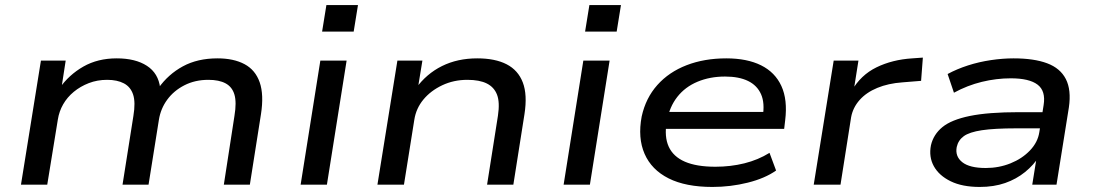

<svg xmlns="http://www.w3.org/2000/svg" viewBox="-20 -731 4339 760"><path d="M63 0 142 -491H240L223 -381H215Q253 -435 310 -467.5Q367 -500 442 -500Q516 -500 561.5 -470.5Q607 -441 614 -383L607 -382Q646 -437 704 -468.5Q762 -500 841 -500Q905 -500 948 -477Q991 -454 1008 -405Q1025 -356 1013 -279L969 0H866L908 -272Q917 -326 908 -356.5Q899 -387 873 -401Q847 -415 805 -415Q752 -415 710 -393.5Q668 -372 642 -336.5Q616 -301 609 -257L568 0H465L508 -272Q517 -326 507 -356.5Q497 -387 470.5 -401Q444 -415 404 -415Q365 -415 331.5 -402Q298 -389 272 -367.5Q246 -346 230 -318Q214 -290 209 -258L167 0Z M1255 -606 1272 -711H1397L1380 -606ZM1170 0 1248 -491H1352L1274 0Z M1474 0 1553 -491H1652L1634 -381H1626Q1668 -439 1729.5 -469.5Q1791 -500 1869 -500Q1940 -500 1985.5 -476.5Q2031 -453 2049.5 -404.5Q2068 -356 2056 -279L2012 0H1908L1951 -273Q1959 -326 1947.5 -356Q1936 -386 1907 -400.5Q1878 -415 1830 -415Q1776 -415 1730.5 -393.5Q1685 -372 1656 -337Q1627 -302 1620 -257L1579 0Z M2296 -606 2313 -711H2438L2421 -606ZM2211 0 2289 -491H2393L2315 0Z M2800 9Q2694 9 2626.5 -25Q2559 -59 2531.5 -122Q2504 -185 2520 -270Q2536 -343 2582 -394.5Q2628 -446 2698 -473Q2768 -500 2855 -500Q2937 -500 2992.5 -472.5Q3048 -445 3073 -390.5Q3098 -336 3088 -255L3084 -221H2593L2602 -288H3025L2999 -269Q3008 -323 2992.5 -358Q2977 -393 2941 -410.5Q2905 -428 2850 -428Q2790 -428 2741 -407.5Q2692 -387 2661 -347.5Q2630 -308 2620 -252L2619 -248Q2609 -190 2627 -150.5Q2645 -111 2691 -91Q2737 -71 2812 -71Q2872 -71 2926.5 -84.5Q2981 -98 3026 -126L3052 -56Q3008 -25 2940 -8Q2872 9 2800 9Z M3201 0 3280 -491H3378L3359 -371H3351Q3387 -434 3449.5 -464.5Q3512 -495 3591 -500L3633 -503L3626 -411L3552 -405Q3496 -401 3452.5 -383Q3409 -365 3382.5 -335Q3356 -305 3349 -267L3307 0Z M3858 9Q3789 9 3743 -13.5Q3697 -36 3676.5 -73Q3656 -110 3665 -156Q3675 -199 3710.5 -228Q3746 -257 3819 -272Q3892 -287 4014 -287H4125L4115 -223H4003Q3916 -223 3866.5 -215.5Q3817 -208 3795 -192Q3773 -176 3767 -149Q3760 -112 3789 -89Q3818 -66 3882 -66Q3934 -66 3980 -84.5Q4026 -103 4057 -135.5Q4088 -168 4094 -208L4111 -315Q4120 -371 4087 -396Q4054 -421 3981 -421Q3924 -421 3866.5 -407Q3809 -393 3756 -364L3731 -438Q3768 -458 3811.5 -472Q3855 -486 3902 -493Q3949 -500 3992 -500Q4073 -500 4125 -480.5Q4177 -461 4199 -418Q4221 -375 4211 -306L4162 0H4066L4084 -112L4094 -113Q4072 -78 4037.5 -50Q4003 -22 3958.5 -6.5Q3914 9 3858 9Z"/></svg>

Font: Nunito Sans 10pt Expanded Medium
Style: Italic
Weight: 500
Width: 7
Italic angle: -9°
Designer: Vernon Adams
Foundry: Vernon Adams
Version: Version 3.101;gftools[0.9.27]